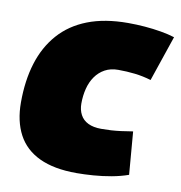

<svg xmlns="http://www.w3.org/2000/svg" viewBox="-69 -624 659 698"><g transform="rotate(10 261.0 -275.0)"><path d="M258 10Q175 10 121 -15.5Q67 -41 41 -90Q15 -139 15 -208Q15 -289 35 -353.5Q55 -418 96 -464.5Q137 -511 200 -535.5Q263 -560 349 -560Q380 -560 411 -557.5Q442 -555 471 -550Q500 -545 522 -538L465 -370Q435 -379 405 -382.5Q375 -386 343 -386Q315 -386 294 -374.5Q273 -363 259 -343Q245 -323 238.5 -297Q232 -271 232 -242Q232 -219 241.5 -201Q251 -183 270.5 -173.5Q290 -164 319 -164Q338 -164 355 -165Q372 -166 391.5 -168.5Q411 -171 435 -175L448 -17Q420 -7 387 -1Q354 5 320.5 7.5Q287 10 258 10Z"/></g></svg>

Font: Georama ExtraCondensed Thin Black
Style: Italic
Weight: 900
Italic angle: -9°
Version: Version 1.001